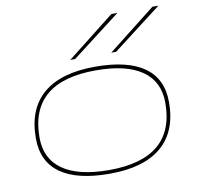

<svg xmlns="http://www.w3.org/2000/svg" viewBox="-86 -879 1004 978"><g transform="rotate(-10 415.5 -390.0)"><path d="M404 10Q236 10 150 -51Q64 -112 64 -233Q64 -384 155.5 -462Q247 -540 424 -540Q592 -540 678 -479Q764 -418 764 -297Q764 -146 672.5 -68Q581 10 404 10ZM404 -9Q745 -9 745 -297Q745 -407 663.5 -464Q582 -521 424 -521Q83 -521 83 -233Q83 -123 165 -66Q247 -9 404 -9ZM518 -596 765 -790H796L543 -596ZM306 -596 553 -790H584L331 -596Z"/></g></svg>

Font: Georama Extra Expanded Thin
Style: Italic
Weight: 100
Width: 8
Italic angle: -9°
Designer: Jean-Baptiste Levee
Foundry: Production Type
Version: Version 1.000